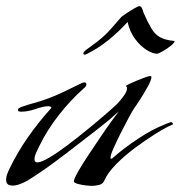

<svg xmlns="http://www.w3.org/2000/svg" viewBox="-21 -607 592 629"><path d="M278 2Q275 2 261 0.5Q247 -1 234 -4.5Q221 -8 221 -13Q221 -20 233.5 -42.5Q246 -65 266 -95Q286 -125 306.5 -155.5Q327 -186 344 -209.5Q361 -233 368 -242Q339 -215 306.5 -190Q274 -165 242 -140Q201 -108 158 -76Q115 -44 70 -16Q60 -10 46 -4.5Q32 1 20 1Q-1 1 -1 -18Q-1 -27 2.5 -36.5Q6 -46 10 -54Q36 -108 71 -158Q106 -208 146 -252Q146 -253 146.5 -253.5Q147 -254 147 -255Q147 -257 143 -258Q139 -259 137 -259Q122 -259 96 -250Q70 -241 47 -241Q45 -241 41.5 -242Q38 -243 38 -247Q38 -251 42.5 -253.5Q47 -256 50 -257Q70 -264 90.5 -269.5Q111 -275 130 -282Q161 -293 189.5 -307Q218 -321 247 -335Q251 -337 255 -337Q262 -337 262 -331Q262 -327 259.5 -323.5Q257 -320 254 -318Q210 -279 172 -230.5Q134 -182 108 -129Q104 -121 98 -108Q92 -95 92 -85Q92 -75 102 -75Q114 -75 141 -91Q168 -107 201 -132Q234 -157 267 -184Q300 -211 326.5 -234Q353 -257 364 -268Q372 -276 383.5 -291.5Q395 -307 395 -317Q395 -322 393.5 -323Q392 -324 392 -325Q392 -327 402.5 -332Q413 -337 427.5 -343Q442 -349 454.5 -353.5Q467 -358 471 -358Q475 -358 475 -354Q475 -345 463.5 -324Q452 -303 438.5 -282Q425 -261 419 -253Q413 -244 400.5 -221Q388 -198 374.5 -171Q361 -144 351 -121.5Q341 -99 341 -90Q341 -87 343 -87Q345 -87 347 -88.5Q349 -90 350 -91Q384 -121 430.5 -152Q477 -183 518 -199Q520 -200 529 -203.5Q538 -207 539 -207Q544 -207 546 -200Q521 -189 487.5 -168Q454 -147 420 -121.5Q386 -96 359 -68.5Q332 -41 321 -16Q316 -4 303 -1Q290 2 278 2ZM257 -428Q252 -428 252 -432Q252 -435 255 -438Q258 -441 259 -442Q278 -456 295.5 -469Q313 -482 330 -499Q335 -504 345.5 -516Q356 -528 365.5 -539Q375 -550 377 -552Q381 -555 393.5 -563.5Q406 -572 419 -579.5Q432 -587 436 -587Q441 -587 444.5 -579Q448 -571 449 -566Q463 -534 474.5 -514.5Q486 -495 502.5 -485.5Q519 -476 548 -473Q551 -473 551 -472Q551 -467 538.5 -457Q526 -447 512 -439Q498 -431 493 -431Q479 -431 459 -443.5Q439 -456 421.5 -479.5Q404 -503 397 -535Q367 -502 333.5 -475Q300 -448 263 -430Q259 -428 257 -428Z"/></svg>

Font: My Soul
Style: Regular
Weight: 400
Designer: Robert E. Leuschke
Foundry: Robert E. Leuschke
Version: Version 1.010; ttfautohint (v1.8.4.7-5d5b)